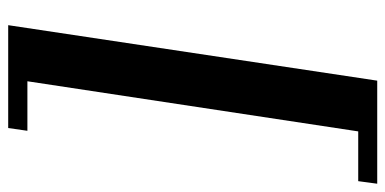

<svg xmlns="http://www.w3.org/2000/svg" viewBox="-258 -538 949 473"><g transform="rotate(90 216.5 -301.5)"><path d="M42 152.8 178.7 -756.3H432.6L426.3 -709.5H303.7L180.2 105.5H302.2L295.4 152.8Z"/></g></svg>

Font: Gelasio SemiBold
Style: Italic
Weight: 600
Italic angle: -8.5°
Designer: Eben Sorkin
Foundry: Eben Sorkin
Version: Version 1.008